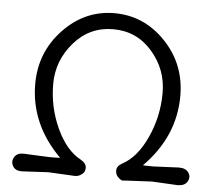

<svg xmlns="http://www.w3.org/2000/svg" viewBox="-52 -771 932 836"><g transform="rotate(5 414.5 -353.5)"><path d="M306 6 188 0 76 6Q73 6 71 6Q45 6 34 -12Q28 -22 28 -32Q28 -42 34 -52Q45 -71 71 -71Q73 -71 76 -71L188 -66Q224 -66 234 -67Q98 -203 98 -378Q98 -517 192 -616Q286 -715 415.5 -715Q545 -715 638.5 -617.5Q732 -520 732 -381Q732 -203 596 -66Q605 -65 642 -65L754 -70Q784 -70 796 -51Q802 -42 802 -32Q802 -22 796 -12Q784 7 754 7L642 1L523 7Q520 8 513.5 8Q507 8 494.5 -3.5Q482 -15 482 -34Q482 -53 506 -66Q570 -100 612 -192.5Q654 -285 654 -387.5Q654 -490 586.5 -567.5Q519 -645 416 -645Q313 -645 244.5 -566Q176 -487 176 -385Q176 -283 218 -192Q260 -101 324 -67Q349 -53 349 -33Q349 -13 334 -4Q321 6 306 6Z"/></g></svg>

Font: Delius Swash Caps
Style: Regular
Weight: 400
Designer: Natalia Raices
Foundry: Natalia Raices
Version: Version 1.002